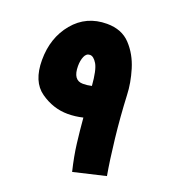

<svg xmlns="http://www.w3.org/2000/svg" viewBox="-129 -784 785 888"><g transform="rotate(20 263.0 -339.5)"><path d="M328 10 486 -27Q473 -100 461.5 -202.5Q450 -305 445 -411Q443 -469 423.5 -533.5Q404 -598 361.5 -643.5Q319 -689 246 -689Q145 -689 82.5 -614Q20 -539 20 -429Q20 -323 82.5 -279Q145 -235 217 -235Q253 -235 291 -244Q296 -183 303.5 -121.5Q311 -60 328 10ZM235 -390Q186 -390 186 -460Q186 -487 194.5 -507Q203 -527 221 -527Q239 -527 255.5 -499.5Q272 -472 278 -395Q257 -390 235 -390Z"/></g></svg>

Font: Noto Sans Arabic Condensed Black
Style: Regular
Weight: 900
Width: 3
Designer: Nadine Chahine
Foundry: Monotype Imaging Inc.
Version: 1.001